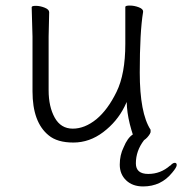

<svg xmlns="http://www.w3.org/2000/svg" viewBox="-20 -500 656 691"><path d="M522 -33V-26Q522 -22 520 -20V-19Q511 -4 499 4L498 5Q469 43 469 88Q469 126 513.5 126Q558 126 592 96H593Q602 86 609 86Q616 86 616 94Q616 102 600 121Q560 171 495 171Q457 171 434 149Q411 127 411 92.5Q411 58 425 30Q439 -4 458 -16L453 -32Q440 -76 437 -114L436 -133L428 -116Q401 -62 351.5 -24.5Q302 13 244 13Q186 13 155 -13Q97 -60 97 -171V-368L94 -474Q94 -479 109 -479Q124 -479 140.5 -472.5Q157 -466 157 -456L155 -368V-175Q155 -116 177 -76.5Q199 -37 242 -37Q285 -37 327 -71Q368 -105 399.5 -169.5Q431 -234 431 -342V-475Q431 -480 447 -480Q463 -480 479 -474Q495 -468 495 -459V-457Q483 -385 483 -239Q483 -93 522 -33Z"/></svg>

Font: LXGW WenKai Lite Light
Style: Regular
Weight: 300
Designer: LXGW / Fontworks Inc.
Foundry: LXGW / Fontworks Inc.
Version: Version 1.511; March 25, 2025